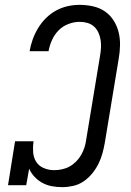

<svg xmlns="http://www.w3.org/2000/svg" viewBox="-20 -763 540 791"><path d="M236 8Q214 8 193 4Q172 0 154 -10Q136 -20 122 -35Q108 -50 100 -68L88 0H13L42 -181H118Q115 -159 116.5 -136.5Q118 -114 129 -96.5Q140 -79 160.5 -70.5Q181 -62 203 -62Q219 -62 235.5 -65.5Q252 -69 266.5 -77Q281 -85 293.5 -97.5Q306 -110 314.5 -125Q323 -140 328 -155.5Q333 -171 335 -187L392 -532Q395 -549 396 -565.5Q397 -582 394.5 -598Q392 -614 385.5 -628.5Q379 -643 367.5 -653.5Q356 -664 340.5 -668.5Q325 -673 308 -673Q285 -673 261.5 -664Q238 -655 221 -637.5Q204 -620 194 -597.5Q184 -575 180 -552H102Q106 -576 114.5 -600Q123 -624 136.5 -646.5Q150 -669 169 -688Q188 -707 211 -719.5Q234 -732 258.5 -737.5Q283 -743 308 -743Q336 -743 363 -737Q390 -731 411.5 -716.5Q433 -702 447.5 -679.5Q462 -657 468.5 -631Q475 -605 474.5 -577Q474 -549 469 -521L412 -176Q408 -153 402 -131Q396 -109 385.5 -88Q375 -67 359.5 -48Q344 -29 324 -15.5Q304 -2 281 3Q258 8 236 8Z"/></svg>

Font: Iosevka Slab Oblique
Style: Regular
Weight: 400
Italic angle: -9°
Monospace: yes
Designer: Belleve Invis
Foundry: Belleve Invis
Version: Version 11.1.1; ttfautohint (v1.8.3)